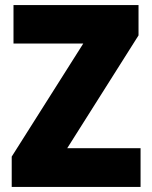

<svg xmlns="http://www.w3.org/2000/svg" viewBox="-20 -734 595 754"><path d="M532 0H26V-119L307 -563H33V-714H524V-595L244 -152H532Z"/></svg>

Font: Noto Sans Hebrew SemiCondensed Black
Style: Regular
Weight: 900
Width: 4
Designer: Ben Nathan
Foundry: Google LLC
Version: Version 3.001; ttfautohint (v1.8.4.7-5d5b)